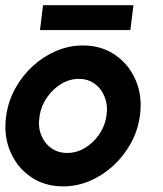

<svg xmlns="http://www.w3.org/2000/svg" viewBox="-28 -684 608 718"><path d="M208 13Q139 13 87.2 -22.5Q35.5 -58 10.2 -117.8Q-15 -177.5 -5 -250Q2.5 -305 28.8 -352.8Q55 -400.5 94.5 -436.8Q134 -473 182.2 -493.5Q230.5 -514 282 -514Q351 -514 402.8 -478.5Q454.5 -443 480 -383Q505.5 -323 495 -250Q487.5 -195.5 461.2 -148Q435 -100.5 395.5 -64.2Q356 -28 308 -7.5Q260 13 208 13ZM223 -112Q258.5 -112 290 -131Q321.5 -150 343 -181.5Q364.5 -213 370 -250Q376 -288 364 -319.8Q352 -351.5 326.8 -370.2Q301.5 -389 267 -389Q231.5 -389 200.2 -369.8Q169 -350.5 147.2 -319Q125.5 -287.5 120 -250Q113.5 -211 125.8 -179.8Q138 -148.5 163.5 -130.2Q189 -112 223 -112ZM133 -664.5H471L459.5 -571.5H121.5Z"/></svg>

Font: Urbanist
Style: Bold Italic
Weight: 700
Italic angle: -8°
Designer: Corey Hu
Foundry: Corey Hu
Version: Version 1.330; ttfautohint (v1.8.4.7-5d5b)